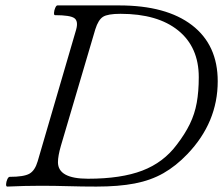

<svg xmlns="http://www.w3.org/2000/svg" viewBox="-20 -686 824 709"><path d="M7 3Q2 3 2.5 -6Q3 -15 7 -24Q11 -33 16 -33Q68 -33 88.5 -44.5Q109 -56 119 -90L261 -576Q270 -608 254.5 -619Q239 -630 183 -630Q179 -630 179.5 -639Q180 -648 184 -657Q188 -666 192 -666H420Q594 -666 689 -593Q784 -520 784 -386Q784 -234 672 -117Q630 -73 583.5 -46.5Q537 -20 477.5 -8.5Q418 3 336 3Q283 3 232 1.5Q181 0 130 0Q71 0 7 3ZM305 -26Q427 -26 505.5 -56Q584 -86 633 -152Q663 -191 681 -228Q699 -265 706.5 -306.5Q714 -348 714 -401Q714 -512 638 -573.5Q562 -635 425 -635Q378 -635 360.5 -624Q343 -613 332 -578L205 -148Q194 -110 194 -87Q194 -26 305 -26Z"/></svg>

Font: Junicode SmExp
Style: Italic
Weight: 400
Width: 6
Italic angle: -11°
Designer: Peter S. Baker
Version: Version 2.205; ttfautohint (v1.8.4)